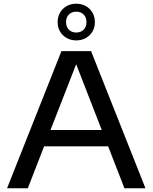

<svg xmlns="http://www.w3.org/2000/svg" viewBox="-20 -1016 823 1036"><path d="M651.5 0 563.5 -226.5H218L130 0H18L311.5 -740H471.5L765 0ZM252.5 -314.5H529L391 -669.5ZM291 -897Q291 -925 304 -947.8Q317 -970.5 340 -983.2Q363 -996 391.5 -996Q420 -996 443 -983.2Q466 -970.5 479 -947.8Q492 -925 492 -897Q492 -868.5 479 -846Q466 -823.5 443 -810.8Q420 -798 391.5 -798Q363 -798 340 -810.8Q317 -823.5 304 -846Q291 -868.5 291 -897ZM446.5 -897Q446.5 -922.5 431.2 -937.8Q416 -953 391.5 -953Q367 -953 351.8 -937.8Q336.5 -922.5 336.5 -897Q336.5 -871 351.8 -855.8Q367 -840.5 391.5 -840.5Q416 -840.5 431.2 -855.8Q446.5 -871 446.5 -897Z"/></svg>

Font: Encode Sans Expanded Medium
Style: Regular
Weight: 500
Width: 7
Designer: Multiple Designers
Foundry: Impallari Type
Version: Version 2.000